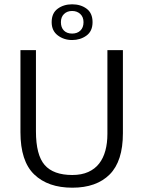

<svg xmlns="http://www.w3.org/2000/svg" viewBox="-20 -863 666 892"><path d="M75 -630H147V-253Q147 -143 187.5 -96.5Q228 -50 316 -50Q359 -50 390 -64Q421 -78 440.5 -103Q460 -128 469.5 -163Q479 -198 479 -241V-630H551V-244Q551 -114 489.5 -52.5Q428 9 316 9Q203 9 139 -52.5Q75 -114 75 -249ZM220 -760Q220 -802 248 -822.5Q276 -843 315 -843Q355 -843 382.5 -822.5Q410 -802 410 -760Q410 -718 381.5 -697.5Q353 -677 315 -677Q277 -677 248.5 -698.5Q220 -720 220 -760ZM263 -760Q263 -735 277 -721Q291 -707 315 -707Q339 -707 353.5 -721Q368 -735 368 -760Q368 -784 353 -798Q338 -812 315 -812Q292 -812 277.5 -798Q263 -784 263 -760Z"/></svg>

Font: Ek Mukta Light
Style: Regular
Weight: 300
Designer: Girish Dalvi and Yashodeep Gholap
Foundry: Ek Type
Version: Version 2.538;PS 1.002;hotconv 16.6.51;makeotf.lib2.5.65220;